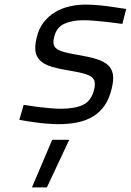

<svg xmlns="http://www.w3.org/2000/svg" viewBox="-20 -530 569 835"><path d="M512 -426Q481 -430 450 -434Q424 -437 394.5 -439.5Q365 -442 341 -442Q294 -442 259.5 -426.5Q225 -411 215 -367Q211 -349 213.5 -337Q216 -325 227.5 -317Q239 -309 261.5 -303Q284 -297 320 -291Q368 -283 400 -273Q432 -263 449.5 -247Q467 -231 471 -206.5Q475 -182 466 -146Q456 -102 435.5 -72Q415 -42 385.5 -24Q356 -6 318 2Q280 10 235 10Q211 10 181 7.5Q151 5 125 1Q94 -3 64 -9L83 -74Q114 -69 144 -65Q170 -62 197 -59.5Q224 -57 244 -57Q306 -57 342 -74.5Q378 -92 390 -143Q394 -162 391.5 -175Q389 -188 376.5 -196.5Q364 -205 341 -211Q318 -217 282 -223Q238 -230 207 -239Q176 -248 158 -263.5Q140 -279 135 -303Q130 -327 139 -364Q148 -405 170 -433Q192 -461 221 -478Q250 -495 284 -502.5Q318 -510 352 -510Q380 -510 411.5 -507Q443 -504 469 -500Q500 -496 529 -491ZM207 78H281L184 285H119Z"/></svg>

Font: Panefresco 400wt
Style: Italic
Weight: 400
Foundry: Campivisivi & Chank Co
Version: Version 1.001